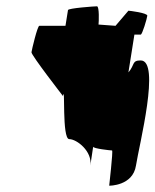

<svg xmlns="http://www.w3.org/2000/svg" viewBox="-20 -598 494 610"><path d="M80 -432C79 -423 180 -293 180 -293C188 -335 176 -156 200 -156C224 -156 274 -117 267 -72L276 -132C275 -126 331 -120 336 -120C340 -120 326 -2 327 -8C327 -8 402 -7 412 -72C422 -137 491 -406 427 -406C398 -406 409 -392 388 -368L407 -488H427C432 -488 447 -539 448 -548C449 -557 391 -564 388 -564L347 -516L293 -520C294 -527 296 -578 288 -578C280 -578 197 -572 196 -566L188 -516H105C99 -516 81 -440 80 -432Z"/></svg>

Font: Ampere
Style: SCUltCndIta
Weight: 400
Version: Version 1